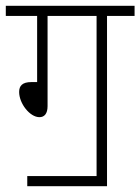

<svg xmlns="http://www.w3.org/2000/svg" viewBox="-20 -642 484 662"><path d="M74 -35V0H349V-587H444V-622H0V-587H108V-359H88C57 -359 46 -346 46 -325C46 -285 83 -238 116 -238C133 -238 144 -250 144 -276V-587H313V-35Z"/></svg>

Font: Noto Sans Devanagari Condensed ExtraLight
Style: Regular
Weight: 200
Width: 3
Designer: Jelle Bosma - Monotype Design Team
Foundry: Monotype Imaging Inc.
Version: Version 2.004